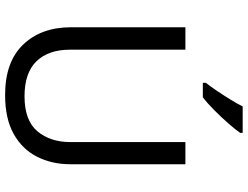

<svg xmlns="http://www.w3.org/2000/svg" viewBox="-132 -852 994 771"><g transform="rotate(90 365.5 -467.0)"><path d="M640 -252Q640 -178 610 -118.5Q580 -59 518.5 -24.5Q457 10 362 10Q229 10 159.5 -62.5Q90 -135 90 -254V-714H180V-251Q180 -164 226.5 -116Q273 -68 367 -68Q464 -68 507.5 -119.5Q551 -171 551 -252V-714H640ZM514 -934Q502 -916 477 -887.5Q452 -859 423.5 -830.5Q395 -802 371 -784H313V-796Q328 -815 345.5 -841Q363 -867 380 -894.5Q397 -922 408 -944H514Z"/></g></svg>

Font: Noto Sans Shavian
Style: Regular
Weight: 400
Designer: Monotype Design Team
Foundry: Monotype Imaging Inc.
Version: Version 2.001; ttfautohint (v1.8.4.7-5d5b)